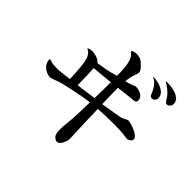

<svg xmlns="http://www.w3.org/2000/svg" viewBox="-184 -1041 1369 1369"><g transform="rotate(45 500.0 -357.0)"><path d="M506 -501Q466 -496 427 -493Q388 -490 348 -486Q350 -469 351 -436Q352 -403 353 -370Q354 -337 354 -319L504 -339Q505 -380 505.5 -420.5Q506 -461 506 -501ZM910 -329Q910 -315 895 -305Q880 -295 867 -297Q830 -303 800.5 -304.5Q771 -306 740 -306Q699 -306 657.5 -305Q616 -304 575 -301Q577 -225 579 -156Q581 -87 585 -13Q586 0 579.5 20Q573 40 561 55.5Q549 71 533 71Q521 71 509.5 61.5Q498 52 494 42Q488 25 487.5 4Q487 -17 488 -40Q490 -60 492.5 -80.5Q495 -101 496 -120Q498 -161 500 -206.5Q502 -252 502 -294Q464 -290 425 -282.5Q386 -275 348 -267Q323 -262 293.5 -255Q264 -248 239 -240Q232 -238 219 -233Q206 -228 193.5 -223.5Q181 -219 176 -219Q145 -219 116 -240.5Q87 -262 82 -293Q82 -297 81.5 -301Q81 -305 82 -309Q82 -314 87 -311Q107 -302 129 -300.5Q151 -299 165 -299Q195 -299 225 -303.5Q255 -308 284 -311Q283 -331 281.5 -361.5Q280 -392 277 -424.5Q274 -457 267.5 -485Q261 -513 249 -528Q236 -544 217 -554Q220 -556 225 -559Q230 -562 237 -563Q255 -567 277 -563Q299 -559 316 -551Q325 -547 331.5 -541Q338 -535 343 -530Q377 -535 421 -543.5Q465 -552 505 -565Q505 -598 502.5 -636.5Q500 -675 488.5 -708.5Q477 -742 450 -759Q459 -770 475 -773Q491 -776 508 -774Q525 -772 536 -767Q546 -762 561 -748.5Q576 -735 588 -720Q600 -705 600 -693Q600 -686 597 -678Q588 -653 582 -629.5Q576 -606 574 -579Q595 -584 617.5 -592Q640 -600 653 -606Q670 -606 689.5 -600Q709 -594 723 -581Q737 -568 737 -548Q737 -535 730 -530.5Q723 -526 712 -525Q683 -522 647 -518Q611 -514 570 -509Q570 -468 571 -429.5Q572 -391 573 -347Q610 -354 637 -358Q664 -362 688 -366Q712 -370 740 -376Q744 -377 749 -379.5Q754 -382 760 -385Q768 -390 776 -393.5Q784 -397 789 -397Q803 -396 823 -390Q843 -384 863 -374.5Q883 -365 896.5 -353.5Q910 -342 910 -329ZM826 -666Q828 -648 818 -637Q808 -626 794 -626Q783 -626 776.5 -635Q770 -644 767 -654Q760 -671 750 -688Q740 -705 726 -718Q721 -723 716 -727Q711 -731 703 -735Q702 -736 699.5 -737Q697 -738 696 -739Q693 -740 694 -741.5Q695 -743 696 -743Q721 -743 750 -735Q779 -727 801 -710.5Q823 -694 826 -666ZM933 -709Q934 -694 923 -682.5Q912 -671 901 -671Q892 -671 886.5 -677.5Q881 -684 876 -691Q863 -714 847 -730.5Q831 -747 811 -761Q806 -765 798.5 -770Q791 -775 785 -778Q784 -778 783.5 -778.5Q783 -779 782 -779Q780 -781 780 -782.5Q780 -784 784 -784Q788 -785 793.5 -785Q799 -785 799 -785Q824 -785 855 -778.5Q886 -772 909 -755.5Q932 -739 933 -709Z"/></g></svg>

Font: Kaisei Tokumin
Style: Regular
Weight: 400
Designer: Font-Kai, 金井和夫
Foundry: KAZUO KANAI
Version: Version 5.003